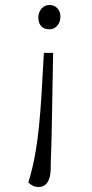

<svg xmlns="http://www.w3.org/2000/svg" viewBox="-20 -537 369 766"><path d="M186 2Q185 31 184.5 54Q184 77 183 99Q182 121 182 142Q181 164 175.5 178.5Q170 193 159.5 201Q149 209 134 209Q122 209 112 204.5Q102 200 93 191Q102 162 109.5 130.5Q117 99 123.5 59.5Q130 20 135.5 -33Q141 -86 145.5 -158Q150 -230 155 -326H192ZM221 -470Q221 -449 208.5 -434.5Q196 -420 177 -420Q156 -420 144.5 -432.5Q133 -445 133 -467Q133 -480 138.5 -491.5Q144 -503 154 -510Q164 -517 178 -517Q196 -517 208.5 -504.5Q221 -492 221 -470Z"/></svg>

Font: Literata ExtraLight
Style: Italic
Weight: 250
Italic angle: -2°
Designer: Latin by Veronika Burian and Jose Scaglione. Greek by Irene Vlachou. Cyrillic by Vera Evstafieva
Foundry: TypeTogether
Version: Version 3.002